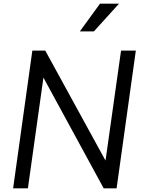

<svg xmlns="http://www.w3.org/2000/svg" viewBox="-20 -1019 777 1039"><path d="M51 0H131L215 -599L541 0H611L715 -745H635L551 -150L225 -745H155ZM412 -849H488L624 -999H521Z"/></svg>

Font: Mluvka
Style: Italic
Weight: 400
Italic angle: -8°
Designer: Modified by Jiří Krblich, Original typeface by Gumpita Rahayu
Foundry: Gumpita Rahayu & Jiří Krblich
Version: Version 2.000;Glyphs 3.1.1 (3134)